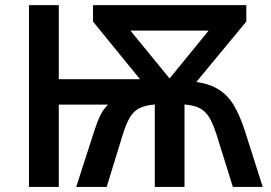

<svg xmlns="http://www.w3.org/2000/svg" viewBox="-20 -734 1065 754"><path d="M947.3 -713.9V-649.4L751 -412.1Q805.2 -404.3 840.6 -381.3Q876 -358.4 899.2 -318.8Q922.4 -279.3 940.9 -222.7L1011.7 0H894.5L830.6 -204.6Q816.9 -247.6 802 -272.5Q787.1 -297.4 764.4 -309.1Q741.7 -320.8 704.6 -323.7V0H587.9V-323.7Q549.8 -320.8 526.6 -308.6Q503.4 -296.4 489 -271.2Q474.6 -246.1 461.9 -204.6L398.9 0H279.3L351.6 -224.1Q362.3 -257.3 375 -282.7Q387.7 -308.1 404.8 -323.2H210.9V0H93.8V-713.9H210.9V-422.9H529.8L345.2 -649.4V-713.9ZM799.3 -613.8H492.2L646 -425.8Z"/></svg>

Font: Open Sans SemiBold
Style: Regular
Weight: 600
Designer: Monotype Design Team
Foundry: Monotype Imaging Inc.
Version: Version 3.003; ttfautohint (v1.8.4)